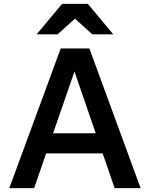

<svg xmlns="http://www.w3.org/2000/svg" viewBox="-20 -970 773 990"><path d="M28 0 293 -720H405L156 0ZM571 0 323 -720H441L705 0ZM165 -283H559V-179H165ZM169 -793 300 -950H433L564 -793H456L312 -923H421L277 -793Z"/></svg>

Font: Instrument Sans SemiBold
Style: Regular
Weight: 600
Designer: Rodrigo Fuenzalida
Foundry: fragTYPE
Version: Version 1.000;gftools[0.9.28]